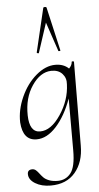

<svg xmlns="http://www.w3.org/2000/svg" viewBox="-65 -770 564 1089"><g transform="rotate(-5 217.0 -225.0)"><path d="M177 -474Q176 -471 170.5 -473Q165 -475 165 -477L224 -726Q225 -731 233.5 -731Q242 -731 243 -726L300 -477Q300 -476 297.5 -475Q295 -474 291.5 -474.5Q288 -475 288 -476L232 -642ZM358 -407Q358 -411 367 -410Q371 -409 371 -406L368 70Q368 164 318.5 222.5Q269 281 179 281Q127 281 91 259Q55 237 55 205Q55 180 82 180Q94 180 103 188Q112 196 120.5 207.5Q129 219 140 230.5Q151 242 171.5 250Q192 258 221 258Q267 258 295 222.5Q323 187 323 94V-202Q288 -105 234.5 -46Q181 13 122 13Q44 13 37 -91Q35 -162 67.5 -234.5Q100 -307 154 -353Q208 -399 264 -399Q311 -399 340 -371Q357 -388 358 -407ZM320 -283Q323 -319 300.5 -343.5Q278 -368 237 -367Q175 -365 128 -295.5Q81 -226 83 -127Q85 -30 146 -30Q208 -30 262.5 -111.5Q317 -193 320 -283Z"/></g></svg>

Font: Cormorant Upright Light
Style: Regular
Weight: 300
Designer: Christian Thalmann (Catharsis Fonts)
Foundry: Catharsis Fonts
Version: Version 3.302;PS 003.302;hotconv 1.0.88;makeotf.lib2.5.64775